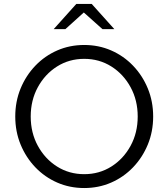

<svg xmlns="http://www.w3.org/2000/svg" viewBox="-20 -938 850 969"><path d="M405 11Q332 11 269 -16.5Q206 -44 158.5 -93.5Q111 -143 84 -208.5Q57 -274 57 -350Q57 -426 84 -491.5Q111 -557 158.5 -606.5Q206 -656 269 -683.5Q332 -711 405 -711Q478 -711 541 -683.5Q604 -656 651.5 -606.5Q699 -557 726 -491.5Q753 -426 753 -350Q753 -274 726 -208.5Q699 -143 651.5 -93.5Q604 -44 541 -16.5Q478 11 405 11ZM405 -59Q481 -59 542 -97.5Q603 -136 639 -202Q675 -268 675 -350Q675 -432 639 -498Q603 -564 542 -602.5Q481 -641 405 -641Q329 -641 268 -602.5Q207 -564 171 -498Q135 -432 135 -350Q135 -268 171 -202Q207 -136 268 -97.5Q329 -59 405 -59ZM497 -791 403 -875 310 -791H251L365 -918H443L557 -791Z"/></svg>

Font: Red Hat Text VF
Style: Regular
Weight: 400
Designer: Pentagram, MCKL
Foundry: Pentagram, MCKL
Version: Version 1.023